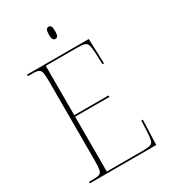

<svg xmlns="http://www.w3.org/2000/svg" viewBox="-214 -991 962 1092"><g transform="rotate(-30 267.5 -444.5)"><path d="M45 0V-10H78Q103 -10 115 -16Q127 -22 130.5 -40.5Q134 -59 134 -98V-616Q134 -655 130.5 -673.5Q127 -692 115 -698Q103 -704 78 -704H45V-714H450L456 -551H446L443 -628Q441 -660 436.5 -676.5Q432 -693 418.5 -698.5Q405 -704 376 -704H162V-380H387V-370H162V-10H408Q436 -10 449.5 -15.5Q463 -21 467 -35.5Q471 -50 473 -79L477 -163H487L481 0ZM286 -809Q277 -809 271.5 -817.5Q266 -826 266 -849Q266 -872 271.5 -880.5Q277 -889 286 -889Q297 -889 302 -880.5Q307 -872 307 -849Q307 -826 302 -817.5Q297 -809 286 -809Z"/></g></svg>

Font: Noto Serif Display SemiCondensed Thin
Style: Regular
Weight: 100
Width: 4
Designer: Monotype Design Team
Foundry: Monotype Imaging Inc.
Version: Version 2.009